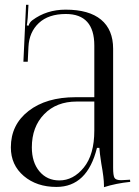

<svg xmlns="http://www.w3.org/2000/svg" viewBox="-20 -767 577 796"><path d="M371 -364V-578Q371 -709 253 -709Q181 -709 141 -671.5Q101 -634 98 -573L95 -511H77L88 -747H98L95 -694Q93 -670 91 -662L98 -660Q103 -675 114 -683Q173 -727 252 -727Q349 -727 399 -685.5Q449 -644 449 -565V-71Q449 -40 454.5 -30Q460 -20 482 -20L502 -21L519 -22L520 -13Q461 -7 411 9V1Q411 -29 400 -89Q393 -134 392 -154H382Q342 8 214 8Q132 8 78.5 -37.5Q25 -83 25 -156Q25 -250 98.5 -307Q172 -364 293 -364ZM371 -346H298Q214 -346 163 -293.5Q112 -241 112 -156Q112 -94 143.5 -56.5Q175 -19 226 -19Q284 -19 327.5 -72.5Q371 -126 371 -226Z"/></svg>

Font: FoglihtenNo06
Style: Regular
Weight: 500
Designer: gluk (gluksza@wp.pl)
Foundry: gluk (gluksza@wp.pl)
Version: Version 0.76